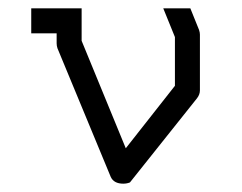

<svg xmlns="http://www.w3.org/2000/svg" viewBox="-20 -490 580 461"><path d="M437 -470 458 -418Q460 -412 460 -407V-273Q460 -263 453 -254L292 -52Q284.5 -49 276 -49Q253.5 -49 246 -65L118 -374Q116 -380 116 -386V-410H55V-470H176V-392L282 -134L400 -284V-401L372 -470Z"/></svg>

Font: 3270 Nerd Font
Style: Regular
Weight: 400
Monospace: yes
Version: Version 3.0.1;Nerd Fonts 3.3.0